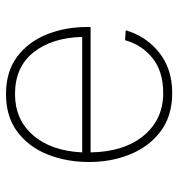

<svg xmlns="http://www.w3.org/2000/svg" viewBox="3 -585 594 640"><g transform="rotate(-90 300.0 -265.0)"><path d="M310 12Q234 12 183 -26Q132 -64 106 -127Q80 -190 80 -265Q80 -340 105 -403Q130 -466 180.5 -504Q231 -542 306 -542Q382 -542 431.5 -504.5Q481 -467 505.5 -405.5Q530 -344 530 -272V-260H112Q114 -148 168 -83Q222 -18 310 -18Q381 -18 425.5 -53Q470 -88 486 -145L519 -143Q500 -76 445.5 -32Q391 12 310 12ZM112 -288H497Q494 -390 445 -451Q396 -512 306 -512Q222 -512 169.5 -452Q117 -392 112 -288Z"/></g></svg>

Font: Geist Mono Thin
Style: Regular
Weight: 100
Monospace: yes
Designer: Basement.studio, Andrés Briganti, Mateo Zaragoza
Foundry: Basement.studio, Vercel, Andrés Briganti, Guido Ferreyra, Mateo Zaragoza
Version: Version 1.500; ttfautohint (v1.8.4.7-5d5b)